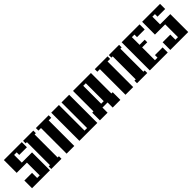

<svg xmlns="http://www.w3.org/2000/svg" viewBox="179 -1281 2121 2121"><g transform="rotate(-45 1240.0 -220.0)"><path d="M20 -440H300V-360H180V-400H140V-280H300V0H20V-120H140V-40H180V-240H20Z M320 -440H480V-400H460V-40H480V0H320V-40H340V-400H320Z M520 -440H720V-400H680V0H560V-400H520Z M760 -440H880V-40H920V-440H1040V0H760Z M1100 -440H1380V-120H1400V0H1280V-80H1200V0H1080V-120H1100ZM1220 -400V-120H1260V-400Z M1440 -440H1640V-400H1600V0H1480V-400H1440Z M1660 -440H1820V-400H1800V-40H1820V0H1660V-40H1680V-400H1660Z M1860 -440H2140V-360H2020V-400H1980V-280H2060V-240H1980V-40H2020V-80H2140V0H1860Z M2180 -440H2460V-360H2340V-400H2300V-280H2460V0H2180V-120H2300V-40H2340V-240H2180Z"/></g></svg>

Font: SOV_poster
Style: Bold
Weight: 700
Version: Version 1.00